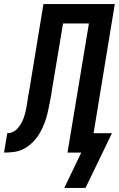

<svg xmlns="http://www.w3.org/2000/svg" viewBox="-62 -755 588 950"><path d="M256 175 340 0H272L378 -639H250L193 -298Q193 -298 193 -297.5Q193 -297 193 -296V-294Q188 -269 183.5 -244Q179 -219 173 -194Q167 -169 157.5 -144Q148 -119 134.5 -96Q121 -73 101.5 -53Q82 -33 58.5 -20Q35 -7 9.5 -3.5Q-16 0 -42 0L-26 -96Q-15 -96 -3.5 -100Q8 -104 17 -112Q26 -120 33 -129.5Q40 -139 45.5 -149.5Q51 -160 55 -171Q59 -182 62 -193Q65 -204 67 -215Q69 -226 71 -237Q74 -256 77 -275.5Q80 -295 84 -315L153 -735H506L401 -96H492L361 175Z"/></svg>

Font: Iosevka SS04 Oblique
Style: Bold
Weight: 700
Italic angle: -9°
Monospace: yes
Designer: Belleve Invis
Foundry: Belleve Invis
Version: Version 19.0.0; ttfautohint (v1.8.4)